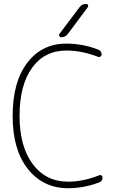

<svg xmlns="http://www.w3.org/2000/svg" viewBox="-20 -992 633 1001"><path d="M334 -815.4Q321.3 -797.9 298.8 -797.9Q293 -797.9 289.6 -803.7Q286.1 -809.6 290 -815.4L394.5 -954.1Q407.2 -971.7 428.7 -971.7Q435.5 -971.7 438.5 -965.8Q441.4 -960 437.5 -954.1ZM497.1 -78.1Q503.9 -81.1 509.3 -77.1Q514.6 -73.2 514.6 -66.4Q514.6 -47.9 497.1 -41Q417 -10.7 335 -10.7Q205.1 -10.7 125.5 -110.8Q45.9 -210.9 45.9 -387.7Q45.9 -564.5 122.1 -664.6Q198.2 -764.6 326.2 -764.6Q411.1 -764.6 492.2 -733.4Q509.8 -726.6 509.8 -707Q509.8 -701.2 504.4 -697.3Q499 -693.4 492.2 -695.3Q407.2 -728.5 326.2 -728.5Q211.9 -728.5 147 -638.2Q82 -547.9 82 -387.7Q82 -228.5 150.4 -136.7Q218.8 -44.9 335 -44.9Q413.1 -44.9 497.1 -78.1Z"/></svg>

Font: Gen Jyuu Gothic ExtraLight
Style: Regular
Weight: 100
Designer: [Source Han Sans]
Ryoko NISHIZUKA  (kana & ideographs); Paul D. Hunt (Latin, Greek & Cyrillic); Wenlong ZHANG  (bopomofo
Version: Version 1.002.20150607